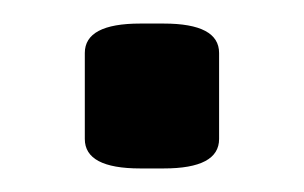

<svg xmlns="http://www.w3.org/2000/svg" viewBox="-20 -141 258 163"><path d="M99 2Q52 2 52 -23V-96Q52 -121 99 -121H119Q166 -121 166 -96V-23Q166 2 119 2Z"/></svg>

Font: Asap Semi Expanded Medium
Style: Regular
Weight: 500
Width: 6
Designer: Pablo Cosgaya
Foundry: Omnibus-Type
Version: Version 3.001; ttfautohint (v1.8.4.7-5d5b)